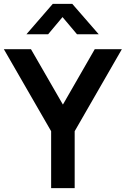

<svg xmlns="http://www.w3.org/2000/svg" viewBox="-20 -975 652 995"><path d="M229.5 -797.5H117L253.5 -955H354.5L491.5 -797.5H379L304 -886.5ZM0 -720H140.5L306 -433L471 -720H611.5L367 -295V0H245V-295Z"/></svg>

Font: Vortex Mix
Style: Bold
Weight: 700
Designer: Mikhail Sharanda
Foundry: Mikhail Sharanda
Version: Version 4.504;Glyphs 3.1.2 (3151)